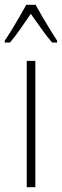

<svg xmlns="http://www.w3.org/2000/svg" viewBox="-42 -784 259 804"><path d="M106 0H70V-529H106ZM107 -764Q120 -740 138 -709.5Q156 -679 172.5 -652.5Q189 -626 197 -614V-606H176Q155 -630 131.5 -663.5Q108 -697 87 -726Q68 -699 44 -664Q20 -629 0 -606H-22V-614Q-10 -631 6.5 -658Q23 -685 39.5 -713.5Q56 -742 68 -764Z"/></svg>

Font: Noto Sans Gujarati ExtraCondensed ExtraLight
Style: Regular
Weight: 200
Width: 2
Designer: Jelle Bosma - Monotype Design Team, Universal Thirst
Foundry: Monotype Imaging Inc.
Version: Version 2.106; ttfautohint (v1.8.4.7-5d5b)